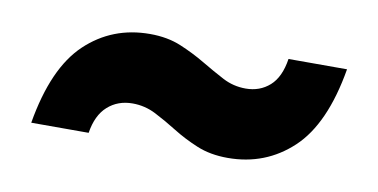

<svg xmlns="http://www.w3.org/2000/svg" viewBox="-35 -486 662 336"><g transform="rotate(10 296.0 -318.0)"><path d="M32 -224Q49 -324 96 -368.5Q143 -413 210 -413Q241 -413 265 -403Q289 -393 310 -380.5Q331 -368 350 -358Q369 -348 391 -348Q416 -348 433.5 -363.5Q451 -379 456 -412H560Q543 -312 495.5 -267.5Q448 -223 381 -223Q350 -223 326 -233Q302 -243 282 -255.5Q262 -268 242.5 -278Q223 -288 201 -288Q175 -288 157 -272Q139 -256 134 -224H32Z"/></g></svg>

Font: Poppins SemiBold
Style: Regular
Weight: 600
Designer: Ninad Kale (Devanagari), Jonny Pinhorn (Latin)
Foundry: Indian Type Foundry
Version: Version 3.002 2017